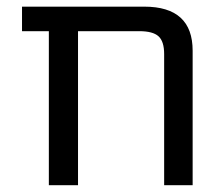

<svg xmlns="http://www.w3.org/2000/svg" viewBox="-20 -544 651 566"><path d="M463.9 -384.8Q463.9 -421.9 447.3 -437Q430.7 -452.1 390.6 -452.1H210V2H124V-452.1H44.9V-524.4H405.3Q547.9 -524.4 547.9 -394.5V2H463.9Z"/></svg>

Font: irohakakuC Regular
Style: Regular
Weight: 400
Designer: [Source Han Sans]
Ryoko NISHIZUKA Ë•øÂ°öÊ∂ºÂ≠ê (kana & ideographs); Paul D. Hunt (Latin, Greek & Cyrillic); Wenlong ZHAN
Version: Version 1.001.20160904